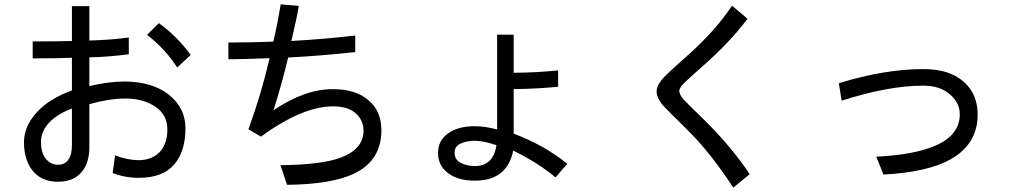

<svg xmlns="http://www.w3.org/2000/svg" viewBox="-20 -730 4640 881"><path d="M508 -17Q568 5 615 5Q681 5 718 -38Q748 -76 748 -136Q748 -204 692 -241Q636 -278 556 -278Q482 -278 390 -252V-54Q390 14 358 55Q321 104 245 104Q179 104 137 62Q90 10 90 -77Q90 -152 152 -218Q208 -278 310 -315V-465Q238 -462 130 -462V-540Q260 -540 310 -542V-702H390V-544Q494 -547 571 -558V-481Q469 -468 390 -467V-335Q477 -356 556 -356Q679 -354 753 -297Q831 -235 831 -142Q831 -36 780 24Q727 86 617 86Q554 86 497 64ZM793 -420Q739 -505 655 -570L709 -624Q794 -562 855 -478ZM310 -232Q244 -207 208 -170Q168 -129 168 -79Q168 -30 189 -3Q212 26 246 26Q280 26 296 -1Q310 -22 310 -65Z M1267 28Q1457 26 1544 -7Q1595 -26 1621.5 -57Q1648 -88 1648 -130Q1648 -180 1610 -212Q1574 -242 1508 -242Q1368 -242 1177 -103L1120 -137Q1180 -302 1217 -463Q1085 -458 1028 -458V-535Q1141 -535 1234 -539Q1252 -614 1268 -710L1351 -703Q1342 -646 1317 -542Q1476 -551 1610 -567V-491Q1453 -474 1302 -466Q1277 -358 1235 -224Q1378 -321 1507 -321Q1614 -321 1672 -269Q1730 -220 1730 -132Q1730 7 1604 67Q1501 116 1297 118Z M2337 -117Q2483 -61 2583 22L2553 56L2529 84Q2452 19 2335 -39Q2307 99 2159 99Q2082 99 2036 64.5Q1990 30 1990 -28Q1990 -85 2035 -117Q2081 -151 2158 -151Q2203 -151 2261 -136V-571H2337V-396Q2447 -397 2541 -407V-332Q2454 -323 2337 -321ZM2158 -84Q2122 -84 2094 -71.5Q2066 -59 2066 -30Q2066 4 2095.5 18Q2125 32 2158 32Q2244 32 2258 -64Q2198 -84 2158 -84Z M3345 131Q3236 -34 3137 -131L3097 -171Q3062 -205 3032 -236Q2993 -275 2993 -311Q2993 -341 3030 -379Q3035 -385 3082 -428L3139 -479Q3264 -591 3339 -704L3410 -644Q3332 -539 3204 -426Q3174 -400 3122 -352Q3097 -328 3097 -313Q3097 -294 3121 -269Q3145 -244 3205 -186Q3333 -61 3420 69Z M4001 -11Q4180 -20 4275 -63Q4384 -111 4384 -206Q4384 -258 4339 -297Q4293 -337 4217 -337Q4057 -337 3842 -268L3829 -348Q4039 -413 4217 -413Q4340 -413 4405 -352Q4466 -297 4466 -204Q4466 -69 4342 1Q4237 60 4034 71Z"/></svg>

Font: LINE Seed Sans KR Regular
Style: Regular
Weight: 400
Designer: LINE VX Design & Sandoll Inc & Dalton Maag Ltd
Foundry: Sandoll Inc.
Version: Version 1.000